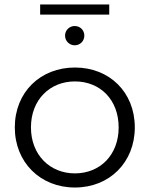

<svg xmlns="http://www.w3.org/2000/svg" viewBox="-20 -831 667 856"><path d="M467 -766V-811H159V-766ZM313 -629C337 -629 356 -648 356 -672C356 -697 337 -715 313 -715C290 -715 270 -697 270 -672C270 -648 290 -629 313 -629ZM314 5C468 5 581 -107 581 -263C581 -420 468 -530 314 -530C160 -530 46 -420 46 -263C46 -107 160 5 314 5ZM314 -58C203 -58 118 -140 118 -263C118 -387 203 -468 314 -468C426 -468 509 -387 509 -263C509 -140 426 -58 314 -58Z"/></svg>

Font: Montserrat Z
Style: Regular
Weight: 400
Designer: Julieta Ulanovsky
Foundry: Julieta Ulanovsky
Version: Version 8.000